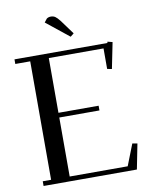

<svg xmlns="http://www.w3.org/2000/svg" viewBox="-96 -968 829 1039"><g transform="rotate(-10 318.5 -448.0)"><path d="M22 -676.8V-702.1H532.2L534.2 -709L561 -702.1L532.2 -559.1L506.8 -564V-676.8H206.1V-376H426.8V-350.1H206.1V-25.9H524.9L570.8 -143.1L598.1 -138.2L570.8 0H58.1V-25.9H104V-676.8ZM217.8 -870.1 232.9 -889.2Q242.7 -896 254.9 -896Q269.5 -896 279.5 -889.2Q289.6 -882.3 304.2 -863.8L361.8 -785.2L342.8 -770Z"/></g></svg>

Font: Dehuti
Style: Bold
Weight: 700
Version: Version 1.2